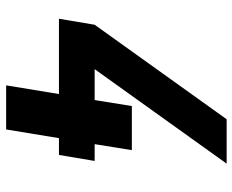

<svg xmlns="http://www.w3.org/2000/svg" viewBox="-88 -688 775 640"><g transform="rotate(90 300.0 -367.5)"><path d="M264 0 293 -176H42L62 -295L377 -735H525L210 -295H313L333 -419H480L460 -295H516L496 -176H440L411 0Z"/></g></svg>

Font: Iosevka Heavy Extended Oblique
Style: Regular
Weight: 900
Width: 7
Italic angle: -9°
Monospace: yes
Designer: Belleve Invis
Foundry: Belleve Invis
Version: Version 32.5.0; ttfautohint (v1.8.4)